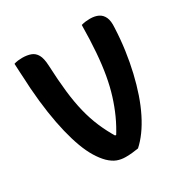

<svg xmlns="http://www.w3.org/2000/svg" viewBox="-163 -850 977 1001"><g transform="rotate(-30 325.0 -349.0)"><path d="M102 -708Q131 -708 153 -700Q175 -692 187.5 -670Q200 -648 202 -605Q206 -513 214 -443Q222 -373 236 -316Q250 -259 271.5 -208.5Q293 -158 324 -107L280 -115H362L321 -107Q350 -153 371 -199.5Q392 -246 408 -297Q424 -348 434.5 -407.5Q445 -467 450.5 -539Q456 -611 457 -701Q471 -705 484 -706.5Q497 -708 509 -708Q539 -708 559.5 -698Q580 -688 590.5 -665.5Q601 -643 598 -603Q595 -534 586 -470Q577 -406 563 -346.5Q549 -287 531 -234.5Q513 -182 490.5 -137Q468 -92 442.5 -57Q417 -22 389 3Q371 6 351.5 8Q332 10 312 10Q284 10 260.5 1Q237 -8 213 -31Q190 -54 169.5 -87.5Q149 -121 132 -166.5Q115 -212 101 -269.5Q87 -327 76.5 -397Q66 -467 60 -550Q59 -574 57.5 -598.5Q56 -623 54.5 -649Q53 -675 52 -701Q64 -705 76.5 -706.5Q89 -708 102 -708Z"/></g></svg>

Font: Recursive Casual
Style: Bold
Weight: 700
Version: Version 1.085